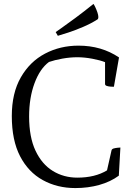

<svg xmlns="http://www.w3.org/2000/svg" viewBox="-20 -944 682 976"><path d="M363 12Q271 12 197.5 -28.5Q124 -69 82 -150Q40 -231 40 -354Q40 -471 86 -551Q132 -631 209 -671.5Q286 -712 379 -712Q496 -712 585 -652L559 -503Q555 -503 544 -503.5Q533 -504 523.5 -507Q514 -510 514 -517V-628Q489 -638 449 -645.5Q409 -653 373 -653Q336 -653 297 -646Q258 -639 229 -629Q183 -595 155.5 -521Q128 -447 128 -352Q128 -247 160.5 -178Q193 -109 248.5 -75Q304 -41 373 -41Q463 -41 524 -78L547 -180Q549 -187 558.5 -189.5Q568 -192 578.5 -193Q589 -194 592 -194L584 -51Q542 -20 485 -4Q428 12 363 12ZM274 -762 263 -781Q263 -781 291 -800.5Q319 -820 363.5 -853Q408 -886 455 -924Q458 -921 464 -908.5Q470 -896 475 -881.5Q480 -867 480 -857Q480 -848 475 -845Q442 -824 402 -807Q362 -790 327 -778.5Q292 -767 274 -762Z"/></svg>

Font: Mate
Style: Regular
Weight: 400
Designer: Eduardo Rodriguez Tunni
Foundry: Eduardo Rodriguez Tunni
Version: Version 1.003; ttfautohint (v1.8.4.7-5d5b);gftools[0.9.24]